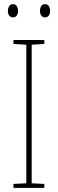

<svg xmlns="http://www.w3.org/2000/svg" viewBox="-20 -907 278 927"><path d="M18 -854C18 -837 26 -823 43 -823C59 -823 67 -836 67 -854C67 -872 59 -887 43 -887C26 -887 18 -871 18 -854ZM173 -855C173 -837 181 -823 197 -823C214 -823 222 -837 222 -855C222 -873 213 -887 197 -887C181 -887 173 -872 173 -855ZM194 0V-19L133 -22V-691L194 -695V-714H45V-695L107 -691V-22L45 -19V0Z"/></svg>

Font: Noto Sans Devanagari Condensed Thin
Style: Regular
Weight: 100
Width: 3
Designer: Jelle Bosma - Monotype Design Team
Foundry: Monotype Imaging Inc.
Version: Version 2.004